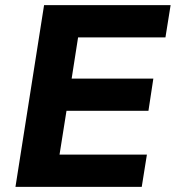

<svg xmlns="http://www.w3.org/2000/svg" viewBox="-20 -725 682 745"><path d="M40 0 151 -705H642L622 -580H283L258 -420H575L556 -295H238L211 -125H550L530 0Z"/></svg>

Font: Nunito Sans 10pt ExtraBold
Style: Italic
Weight: 800
Italic angle: -9°
Designer: Vernon Adams
Foundry: Vernon Adams
Version: Version 3.101;gftools[0.9.27]